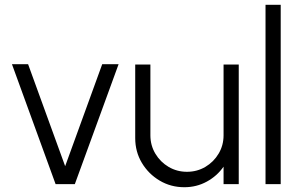

<svg xmlns="http://www.w3.org/2000/svg" viewBox="-20 -770 1259 803"><path d="M293 0H212.5L30 -501.5H97.5L252.5 -75L407.5 -501.5H476Z M545.5 -192.5V-500H609V-204Q609 -162 629.8 -127.2Q650.5 -92.5 685.2 -72Q720 -51.5 762 -51.5Q804 -51.5 838.8 -72Q873.5 -92.5 894.2 -127.2Q915 -162 915 -204V-500H978.5V0H915V-73Q888 -34 845 -10.5Q802 13 751 13Q694 13 647.5 -14.8Q601 -42.5 573.2 -89Q545.5 -135.5 545.5 -192.5Z M1090.5 0V-750H1154V0Z"/></svg>

Font: Urbanist Light
Style: Regular
Weight: 300
Designer: Corey Hu
Foundry: Corey Hu
Version: Version 1.330; ttfautohint (v1.8.4.7-5d5b)